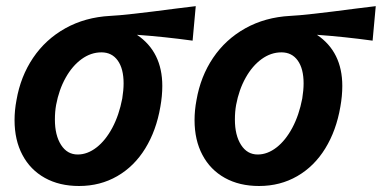

<svg xmlns="http://www.w3.org/2000/svg" viewBox="-20 -610 1272 640"><path d="M28.5 -209.5Q28.5 -242.5 35 -276.5Q48.5 -355 90.2 -417Q132 -479 198 -515.8Q264 -552.5 347 -557Q396.5 -559 567 -581.5L632.5 -589.5L622 -474.5Q527.5 -487.5 436.5 -494Q521 -437 521 -323.5Q521 -290 514.5 -254Q501 -175 464.2 -115.2Q427.5 -55.5 370.8 -22.8Q314 10 243.5 10Q178 10 129.5 -17Q81 -44 54.8 -93.5Q28.5 -143 28.5 -209.5ZM387.5 -281.5Q392 -309.5 392 -332Q392 -381 372.5 -408.2Q353 -435.5 318 -435.5Q283 -435.5 252 -413Q221 -390.5 198.8 -350.8Q176.5 -311 167 -260Q163 -237.5 163 -211.5Q163 -159 183.5 -127Q204 -95 239 -95Q271.5 -95 301.8 -118.5Q332 -142 354.5 -184.2Q377 -226.5 387.5 -281.5Z M628.5 -209.5Q628.5 -242.5 635 -276.5Q648.5 -355 690.2 -417Q732 -479 798 -515.8Q864 -552.5 947 -557Q996.5 -559 1167 -581.5L1232.5 -589.5L1222 -474.5Q1127.5 -487.5 1036.5 -494Q1121 -437 1121 -323.5Q1121 -290 1114.5 -254Q1101 -175 1064.2 -115.2Q1027.5 -55.5 970.8 -22.8Q914 10 843.5 10Q778 10 729.5 -17Q681 -44 654.8 -93.5Q628.5 -143 628.5 -209.5ZM987.5 -281.5Q992 -309.5 992 -332Q992 -381 972.5 -408.2Q953 -435.5 918 -435.5Q883 -435.5 852 -413Q821 -390.5 798.8 -350.8Q776.5 -311 767 -260Q763 -237.5 763 -211.5Q763 -159 783.5 -127Q804 -95 839 -95Q871.5 -95 901.8 -118.5Q932 -142 954.5 -184.2Q977 -226.5 987.5 -281.5Z"/></svg>

Font: JuliaMono ExtraBold
Style: Italic
Weight: 800
Italic angle: -9°
Monospace: yes
Designer: cormullion
Foundry: corm
Version: Version 0.057; ttfautohint (v1.8.4)